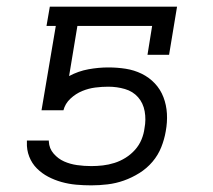

<svg xmlns="http://www.w3.org/2000/svg" viewBox="-20 -550 640 578"><path d="M255 8Q232 8 209.5 6Q187 4 165.5 -2Q144 -8 125 -18Q106 -28 91 -43Q76 -58 68 -78.5Q60 -99 61 -122V-127H127V-124Q128 -103 141.5 -87.5Q155 -72 173 -64Q191 -56 212 -53Q233 -50 255 -50Q272 -50 289.5 -52Q307 -54 324.5 -59.5Q342 -65 358 -75Q374 -85 386.5 -99Q399 -113 406 -130Q413 -147 415 -164Q420 -190 415.5 -215Q411 -240 395.5 -257.5Q380 -275 356 -282Q332 -289 306 -289Q287 -289 267 -286.5Q247 -284 227.5 -276Q208 -268 192 -253Q176 -238 171 -218H105L148 -472H120L130 -530H513L489 -385H424L438 -472H213L188 -321Q216 -336 246.5 -341.5Q277 -347 306 -347Q333 -347 358.5 -343Q384 -339 406.5 -328Q429 -317 446 -299Q463 -281 472 -257.5Q481 -234 482.5 -208Q484 -182 479 -155Q475 -131 465.5 -107Q456 -83 439 -63Q422 -43 399.5 -29Q377 -15 353 -6.5Q329 2 304 5Q279 8 255 8Z"/></svg>

Font: Iosevka Slab Light Extended
Style: Italic
Weight: 300
Width: 7
Italic angle: -9°
Monospace: yes
Designer: Belleve Invis
Foundry: Belleve Invis
Version: Version 11.1.0; ttfautohint (v1.8.3)